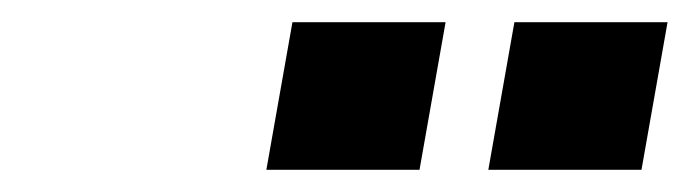

<svg xmlns="http://www.w3.org/2000/svg" viewBox="-20 -770 622 173"><path d="M243.5 -750H381.5L358 -617H220ZM443.5 -750H581.5L558 -617H420Z"/></svg>

Font: B612
Style: Bold Italic
Weight: 700
Italic angle: -10°
Designer: Nicolas Chauveau, Thomas Paillot, Jonathan Favre-Lamarine, Jean-Luc Vinot
Foundry: AIRBUS
Version: Version 1.008